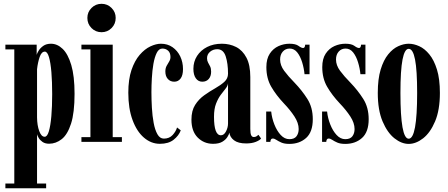

<svg xmlns="http://www.w3.org/2000/svg" viewBox="-20 -764 2414 1034"><path d="M9 250V224.5H57V-498H9V-523.5H177.5V-468.5Q179.5 -477 188.2 -491.2Q197 -505.5 213.2 -517Q229.5 -528.5 254.5 -528.5Q288.5 -528.5 317.2 -501Q346 -473.5 363.8 -414Q381.5 -354.5 381.5 -259Q381.5 -156.5 362.5 -97.8Q343.5 -39 312.2 -14.5Q281 10 244.5 10Q223 10 209.2 0.5Q195.5 -9 188.5 -21Q181.5 -33 179.5 -41V224.5H228.5V250ZM220.5 -27.5Q234.5 -27.5 243.2 -57Q252 -86.5 256.5 -138.2Q261 -190 261 -257.5Q261 -323.5 256.8 -375Q252.5 -426.5 243.8 -456.2Q235 -486 221.5 -486Q203.5 -486 193.5 -456.8Q183.5 -427.5 179.5 -391V-131.5Q180 -89 191.2 -58.2Q202.5 -27.5 220.5 -27.5Z M527 -590.5Q495 -590.5 472.8 -612.8Q450.5 -635 450.5 -667.5Q450.5 -699 472.8 -721.2Q495 -743.5 527 -743.5Q558.5 -743.5 580.8 -721.2Q603 -699 603 -667.5Q603 -635 580.8 -612.8Q558.5 -590.5 527 -590.5ZM418.5 0V-25.5H467V-498H418.5V-523.5H587V-25.5H636.5V0Z M841 10.5Q794 10.5 755.2 -22.8Q716.5 -56 693.8 -117.8Q671 -179.5 671 -264.5Q671 -336.5 688 -386.8Q705 -437 732.2 -468.5Q759.5 -500 790 -514.2Q820.5 -528.5 846.5 -528.5Q882.5 -528.5 909.2 -509.8Q936 -491 950.8 -460Q965.5 -429 965.5 -392Q965.5 -358 952.5 -341Q939.5 -324 918.5 -324Q897 -324 883.8 -338.8Q870.5 -353.5 870.5 -379Q870.5 -397 877.5 -409.5Q884.5 -422 891.2 -433Q898 -444 898 -457Q898 -480 885.2 -491.2Q872.5 -502.5 854.5 -502.5Q835.5 -502.5 824 -479.2Q812.5 -456 806.2 -420Q800 -384 797.8 -343.5Q795.5 -303 795.5 -268Q795.5 -227.5 798 -183.8Q800.5 -140 807.5 -102.2Q814.5 -64.5 827.8 -41Q841 -17.5 862.5 -17.5Q892 -17.5 909.8 -37Q927.5 -56.5 933.5 -77.5L953.5 -62Q943 -33.5 915.2 -11.5Q887.5 10.5 841 10.5Z M1127.5 10.5Q1078.5 10.5 1044.8 -23.2Q1011 -57 1011 -119.5Q1011 -168 1030.8 -199Q1050.5 -230 1080 -251Q1109.5 -272 1138.8 -288.5Q1168 -305 1188 -323Q1208 -341 1208 -367.5Q1208 -422 1195.5 -460.5Q1183 -499 1150 -499Q1127.5 -499 1111.2 -485.2Q1095 -471.5 1095 -450.5Q1095 -437 1100.5 -427.2Q1106 -417.5 1111.5 -406.5Q1117 -395.5 1117 -378Q1117 -353.5 1104.2 -338.8Q1091.5 -324 1069.5 -324Q1047.5 -324 1034.5 -342.5Q1021.5 -361 1021.5 -393.5Q1021.5 -432 1041.2 -462.8Q1061 -493.5 1095.5 -511Q1130 -528.5 1175 -528.5Q1217 -528.5 1251.8 -510.8Q1286.5 -493 1307.2 -453.5Q1328 -414 1328 -349V-69Q1328 -45 1332.8 -35.5Q1337.5 -26 1347 -26Q1355 -26 1361.8 -30.2Q1368.5 -34.5 1372 -38L1386 -18Q1379.5 -9 1358 -0.2Q1336.5 8.5 1305.5 8.5Q1262.5 8.5 1240.2 -8.5Q1218 -25.5 1215.5 -49.5Q1213.5 -40.5 1204.5 -26Q1195.5 -11.5 1177 -0.5Q1158.5 10.5 1127.5 10.5ZM1169.5 -35.5Q1186.5 -35.5 1197.2 -56.5Q1208 -77.5 1208 -99V-315.5Q1206.5 -301 1194.8 -286.8Q1183 -272.5 1168.8 -253.2Q1154.5 -234 1143.5 -205.8Q1132.5 -177.5 1132.5 -135Q1132.5 -35.5 1169.5 -35.5Z M1538.5 11Q1512 11 1495.5 3.8Q1479 -3.5 1468.2 -10.8Q1457.5 -18 1449 -18Q1437 -18 1436 0H1413.5V-163.5H1440.5Q1444 -128.5 1457.5 -94Q1471 -59.5 1491.8 -37Q1512.5 -14.5 1538.5 -14.5Q1565 -14.5 1576.8 -30.2Q1588.5 -46 1588.5 -69Q1588.5 -101.5 1565.8 -136.5Q1543 -171.5 1509 -207Q1467 -251.5 1440.8 -296.8Q1414.5 -342 1414.5 -402.5Q1414.5 -447.5 1433 -475.2Q1451.5 -503 1480 -515.8Q1508.5 -528.5 1539 -528.5Q1572 -528.5 1587.5 -517Q1603 -505.5 1612.5 -505.5Q1622.5 -505.5 1623.5 -523.5H1647V-364.5H1620Q1617 -396.5 1607.2 -428.5Q1597.5 -460.5 1581 -481.5Q1564.5 -502.5 1540 -502.5Q1517.5 -502.5 1503 -486.2Q1488.5 -470 1488.5 -443.5Q1488.5 -412.5 1510.2 -383Q1532 -353.5 1566 -319Q1606 -277.5 1635.2 -231.5Q1664.5 -185.5 1664.5 -122Q1664.5 -53.5 1628.8 -21.2Q1593 11 1538.5 11Z M1839.5 11Q1813 11 1796.5 3.8Q1780 -3.5 1769.2 -10.8Q1758.5 -18 1750 -18Q1738 -18 1737 0H1714.5V-163.5H1741.5Q1745 -128.5 1758.5 -94Q1772 -59.5 1792.8 -37Q1813.5 -14.5 1839.5 -14.5Q1866 -14.5 1877.8 -30.2Q1889.5 -46 1889.5 -69Q1889.5 -101.5 1866.8 -136.5Q1844 -171.5 1810 -207Q1768 -251.5 1741.8 -296.8Q1715.5 -342 1715.5 -402.5Q1715.5 -447.5 1734 -475.2Q1752.5 -503 1781 -515.8Q1809.5 -528.5 1840 -528.5Q1873 -528.5 1888.5 -517Q1904 -505.5 1913.5 -505.5Q1923.5 -505.5 1924.5 -523.5H1948V-364.5H1921Q1918 -396.5 1908.2 -428.5Q1898.5 -460.5 1882 -481.5Q1865.5 -502.5 1841 -502.5Q1818.5 -502.5 1804 -486.2Q1789.5 -470 1789.5 -443.5Q1789.5 -412.5 1811.2 -383Q1833 -353.5 1867 -319Q1907 -277.5 1936.2 -231.5Q1965.5 -185.5 1965.5 -122Q1965.5 -53.5 1929.8 -21.2Q1894 11 1839.5 11Z M2181 11Q2142.5 11 2104.2 -19.2Q2066 -49.5 2040.2 -110.5Q2014.5 -171.5 2014.5 -263.5Q2014.5 -338.5 2030 -389.5Q2045.5 -440.5 2070.5 -471.2Q2095.5 -502 2124.8 -515.2Q2154 -528.5 2181 -528.5Q2208.5 -528.5 2237.8 -515.2Q2267 -502 2292.2 -471.2Q2317.5 -440.5 2333.2 -389.5Q2349 -338.5 2349 -263.5Q2349 -171.5 2323.2 -110.5Q2297.5 -49.5 2258.8 -19.2Q2220 11 2181 11ZM2181 -17Q2226.5 -17 2226.5 -263.5Q2226.5 -386 2215.2 -443.5Q2204 -501 2181 -501Q2159 -501 2147.8 -443.5Q2136.5 -386 2136.5 -263.5Q2136.5 -17 2181 -17Z"/></svg>

Font: Imbue 50pt
Style: Bold
Weight: 700
Designer: Tyler Finck
Foundry: Etcetera Type Company
Version: Version 1.102; ttfautohint (v1.8.3)